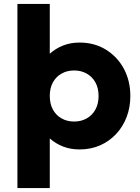

<svg xmlns="http://www.w3.org/2000/svg" viewBox="-20 -740 706 970"><path d="M68 210V-720H231.5V-468.5Q261.5 -495.5 299.2 -510.2Q337 -525 382 -525Q457 -525 515 -489.2Q573 -453.5 605.8 -392.5Q638.5 -331.5 638.5 -255Q638.5 -198 619.8 -148.8Q601 -99.5 566.5 -62.8Q532 -26 485.2 -5.5Q438.5 15 382 15Q337 15 299.2 0.5Q261.5 -14 231.5 -40.5V210ZM354.5 -126Q390 -126 418 -141.8Q446 -157.5 462 -186.5Q478 -215.5 478 -255Q478 -295 462 -323.8Q446 -352.5 418 -368.2Q390 -384 354.5 -384Q319 -384 291 -368.2Q263 -352.5 247.2 -323.8Q231.5 -295 231.5 -255Q231.5 -215.5 247.2 -186.5Q263 -157.5 291 -141.8Q319 -126 354.5 -126Z"/></svg>

Font: Geologica Cursive
Style: Bold
Weight: 700
Designer: Sindre Bremnes, Frode Helland
Foundry: Monokrom Skriftforlag AS
Version: Version 1.010;gftools[0.9.28]